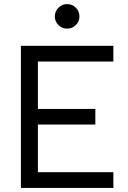

<svg xmlns="http://www.w3.org/2000/svg" viewBox="-20 -917 626 937"><path d="M82 0V-693.4H533.2V-616.7H165V-385.3H445.3V-309.1H165V-76.7H533.2V0ZM307.6 -777.3Q282.7 -777.3 265.1 -794.7Q247.6 -812 247.6 -836.9Q247.6 -861.8 265.1 -879.4Q282.7 -897 307.6 -897Q332.5 -897 350.1 -879.4Q367.7 -861.8 367.7 -836.9Q367.7 -812 350.1 -794.7Q332.5 -777.3 307.6 -777.3Z"/></svg>

Font: CaskaydiaMono NF SemiLight
Style: Regular
Weight: 350
Designer: Aaron Bell
Foundry: Saja Typeworks
Version: Version 2111.001; ttfautohint (v1.8.4);Nerd Fonts 3.1.1